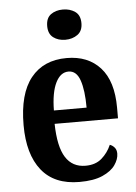

<svg xmlns="http://www.w3.org/2000/svg" viewBox="-55 -808 610 860"><g transform="rotate(-5 250.5 -378.0)"><path d="M268 10Q155 10 97.5 -62Q40 -134 40 -265Q40 -406 97 -477Q154 -548 258 -548Q354 -548 409 -487Q464 -426 464 -307V-259H179Q181 -156 211.5 -108Q242 -60 301 -60Q346 -60 374 -84.5Q402 -109 417 -144Q429 -140 438 -129.5Q447 -119 447 -102Q447 -77 429 -51Q411 -25 371.5 -7.5Q332 10 268 10ZM328 -319Q328 -397 312.5 -442Q297 -487 261 -487Q225 -487 203.5 -443.5Q182 -400 181 -319ZM260 -630Q228 -630 206 -646.5Q184 -663 184 -698Q184 -734 206 -750Q228 -766 260 -766Q292 -766 315 -750Q338 -734 338 -698Q338 -663 315 -646.5Q292 -630 260 -630Z"/></g></svg>

Font: Noto Serif Khmer Condensed
Style: Bold
Weight: 700
Width: 3
Designer: Danh Hong and the Monotype Design Team
Foundry: Monotype Imaging Inc.
Version: Version 2.004; ttfautohint (v1.8.4.7-5d5b)